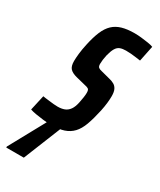

<svg xmlns="http://www.w3.org/2000/svg" viewBox="-213 -580 694 833"><g transform="rotate(30 134.0 -164.0)"><path d="M87 8Q68 8 47 5.5Q26 3 8.5 0Q-9 -3 -20 -7L-3 -83Q1 -82 10 -81Q19 -80 30.5 -78.5Q42 -77 53 -76Q64 -75 73 -75Q92 -75 106.5 -80.5Q121 -86 131 -100Q141 -114 146 -139Q149 -153 151 -167Q153 -181 153 -190Q153 -205 147 -209Q141 -213 130 -215L82 -227Q58 -233 47 -244.5Q36 -256 36 -282Q36 -297 38.5 -320Q41 -343 47 -370Q56 -412 68 -440.5Q80 -469 98 -486Q116 -503 142 -510.5Q168 -518 204 -518Q221 -518 238.5 -516Q256 -514 272.5 -511.5Q289 -509 299 -505L283 -427Q274 -428 261 -430Q248 -432 234.5 -433Q221 -434 209 -434Q192 -434 180 -429.5Q168 -425 160 -411.5Q152 -398 146 -374Q143 -361 141.5 -349Q140 -337 140 -328Q140 -315 146 -310.5Q152 -306 162 -304L208 -292Q221 -289 231.5 -283Q242 -277 248 -265Q254 -253 254 -231Q254 -217 252 -198Q250 -179 245 -155Q235 -109 223.5 -77.5Q212 -46 194.5 -27.5Q177 -9 151.5 -0.5Q126 8 87 8ZM-31 190V185L79 -16H138V-11L57 190Z"/></g></svg>

Font: Saira UltraCondensed
Style: Bold Italic
Weight: 700
Width: 1
Italic angle: -12°
Designer: Hector Gatti with collaboration of the Omnibus-Type team
Foundry: Omnibus-Type
Version: Version 1.101